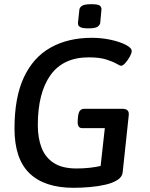

<svg xmlns="http://www.w3.org/2000/svg" viewBox="-20 -887 712 914"><path d="M401 -752Q374 -752 364 -757Q354 -762 352.5 -768Q351 -774 351 -777L358 -842Q359 -851 370 -859Q381 -867 415 -867Q450 -867 457 -858.5Q464 -850 463 -842L457 -777Q456 -769 445.5 -760.5Q435 -752 401 -752ZM330 7Q192 7 120.5 -62Q49 -131 49 -275Q49 -423 93.5 -518.5Q138 -614 221 -660.5Q304 -707 417 -707Q464 -707 507.5 -697.5Q551 -688 579 -673.5Q607 -659 607 -644Q607 -634 598 -617.5Q589 -601 577 -587.5Q565 -574 557 -574Q551 -574 534 -584Q517 -594 485 -604Q453 -614 403 -614Q281 -614 220.5 -529.5Q160 -445 160 -291Q160 -231 177.5 -184.5Q195 -138 235.5 -111.5Q276 -85 344 -85Q378 -85 408.5 -88.5Q439 -92 459 -97L479 -277H371Q347 -277 350 -314L351 -328Q353 -351 360.5 -360Q368 -369 380 -369H563Q596 -369 593 -339L564 -67Q562 -45 539.5 -30.5Q517 -16 482.5 -8Q448 0 408 3.5Q368 7 330 7Z"/></svg>

Font: Asap Medium
Style: Italic
Weight: 500
Italic angle: -6°
Designer: Pablo Cosgaya
Foundry: Omnibus-Type
Version: Version 3.001; ttfautohint (v1.8.3)